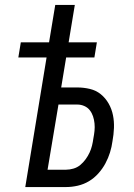

<svg xmlns="http://www.w3.org/2000/svg" viewBox="-20 -755 540 775"><path d="M82 0 168 -523H54L64 -584H178L203 -735H282L257 -584H371L361 -523H247L227 -402H291Q318 -402 343 -396Q368 -390 387 -374.5Q406 -359 418.5 -337Q431 -315 436 -290Q441 -265 440 -238.5Q439 -212 434 -185Q431 -162 424 -139.5Q417 -117 405.5 -95.5Q394 -74 377 -55Q360 -36 339 -23.5Q318 -11 294 -5.5Q270 0 247 0ZM172 -70H247Q261 -70 276.5 -74.5Q292 -79 304 -89Q316 -99 325.5 -112Q335 -125 341.5 -139Q348 -153 351.5 -167.5Q355 -182 357 -197Q360 -212 361.5 -227Q363 -242 361.5 -257Q360 -272 355.5 -285.5Q351 -299 342.5 -310Q334 -321 320.5 -327Q307 -333 292 -333H216Z"/></svg>

Font: Iosevka Fixed
Style: Italic
Weight: 400
Italic angle: -9°
Monospace: yes
Designer: Belleve Invis
Foundry: Belleve Invis
Version: Version 33.2.4